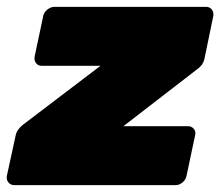

<svg xmlns="http://www.w3.org/2000/svg" viewBox="-41 -540 652 560"><path d="M1 0Q-10 0 -16.5 -8Q-23 -16 -21 -27L4 -142Q6 -154 12.5 -162.5Q19 -171 27 -177L252 -348H81Q70 -348 64 -356Q58 -364 60 -375L85 -493Q87 -504 97 -512Q107 -520 118 -520H560Q571 -520 577 -512Q583 -504 581 -493L555 -367Q551 -350 534 -338L319 -172H507Q518 -172 524.5 -164Q531 -156 528 -145L503 -27Q501 -16 491.5 -8Q482 0 471 0Z"/></svg>

Font: Rubik Black
Style: Italic
Weight: 900
Italic angle: -12°
Designer: Hubert and Fischer
Foundry: Hubert and Fischer
Version: Version 2.300;gftools[0.9.30]